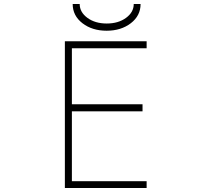

<svg xmlns="http://www.w3.org/2000/svg" viewBox="-20 -939 1040 961"><path d="M343.8 -918.9H378.9Q378.9 -877.9 417.5 -849.6Q456.1 -821.3 514.2 -821.3Q572.3 -821.3 610.8 -849.6Q649.4 -877.9 649.4 -918.9H683.6Q683.6 -860.4 634.8 -822.8Q585.9 -785.2 513.7 -785.2Q441.4 -785.2 392.6 -822.8Q343.8 -860.4 343.8 -918.9ZM339.8 -381.8V-32.2H713.9V2H304.7V-732.4H713.9V-697.3H339.8V-417H693.4V-381.8Z"/></svg>

Font: Gen Shin Gothic Monospace ExtraLight
Style: Regular
Weight: 200
Designer: [Source Han Sans]
Ryoko NISHIZUKA  (kana & ideographs); Paul D. Hunt (Latin, Greek & Cyrillic); Wenlong ZHANG  (bopomofo
Version: Version 1.002.20150607